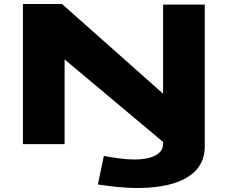

<svg xmlns="http://www.w3.org/2000/svg" viewBox="-20 -723 1142 963"><path d="M95 0V-703H291L798 -253V-700H1007V10Q1007 84 963.5 130.5Q920 177 844 198.5Q768 220 672 220Q622 220 571 215Q520 210 471 202L501 59Q543 67 582.5 72Q622 77 655 77Q719 77 758 57.5Q797 38 798 -1V-11L304 -425V0Z"/></svg>

Font: Georama ExtraExtended
Style: Bold
Weight: 700
Width: 8
Designer: Jean-Baptiste Levee
Foundry: Production Type
Version: Version 1.000